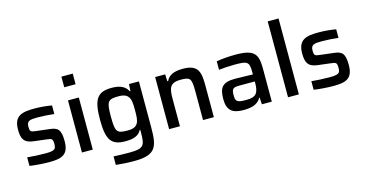

<svg xmlns="http://www.w3.org/2000/svg" viewBox="-91 -1176 3463 1815"><g transform="rotate(-15 1640.0 -268.5)"><path d="M257 8C379 8 448 -13 448 -147C448 -265 415 -284 341 -293L206 -309C159 -314 152 -321 152 -367C152 -425 185 -429 261 -429C310 -429 371 -425 420 -419V-503C379 -511 309 -518 253 -518C132 -518 50 -502 50 -366C50 -279 69 -232 164 -221L288 -206C338 -200 347 -197 347 -145C347 -98 338 -81 243 -81C185 -81 112 -85 66 -90V-6C118 2 198 8 257 8Z M576 -743V-639H687V-743ZM578 -510V0H684V-510Z M1034 206C1251 206 1272 129 1272 -63V-510H1175L1171 -442H1165C1134 -505 1068 -518 1006 -518C869 -518 823 -459 823 -255C823 -53 868 4 1005 4C1078 4 1133 -11 1161 -65H1166V-40C1166 91 1154 117 1009 117C964 117 899 115 857 113V196C896 201 969 206 1034 206ZM1049 -89C943 -89 930 -107 930 -256C930 -406 943 -424 1049 -424C1103 -424 1133 -410 1149 -380C1165 -353 1166 -312 1166 -256C1166 -199 1165 -159 1149 -131C1133 -102 1103 -89 1049 -89Z M1431 -510V0H1537V-263C1537 -369 1547 -423 1655 -423C1751 -423 1763 -411 1763 -277V0H1869V-319C1869 -451 1846 -518 1702 -518C1611 -518 1563 -491 1540 -442H1532L1529 -510Z M2158 8C2218 8 2296 0 2329 -66H2335L2339 0H2436V-316C2436 -461 2411 -518 2221 -518C2155 -518 2088 -513 2032 -503V-420C2063 -424 2140 -429 2184 -429C2309 -429 2330 -423 2330 -319V-295C2272 -297 2184 -299 2157 -299C2034 -299 1999 -257 1999 -141C1999 -28 2053 8 2158 8ZM2206 -78C2118 -78 2103 -89 2103 -151C2103 -216 2117 -226 2184 -226H2330V-208C2330 -168 2324 -139 2312 -117C2294 -86 2256 -78 2206 -78Z M2595 -743V0H2701V-743Z M3038 8C3160 8 3229 -13 3229 -147C3229 -265 3196 -284 3122 -293L2987 -309C2940 -314 2933 -321 2933 -367C2933 -425 2966 -429 3042 -429C3091 -429 3152 -425 3201 -419V-503C3160 -511 3090 -518 3034 -518C2913 -518 2831 -502 2831 -366C2831 -279 2850 -232 2945 -221L3069 -206C3119 -200 3128 -197 3128 -145C3128 -98 3119 -81 3024 -81C2966 -81 2893 -85 2847 -90V-6C2899 2 2979 8 3038 8Z"/></g></svg>

Font: Saira UNSAM Medium
Style: Regular
Weight: 500
Designer: Hector Gatti with collaboration of the Omnibus-Type team
Foundry: Omnibus-Type
Version: Version 0.072;PS 000.072;hotconv 1.0.88;makeotf.lib2.5.64775